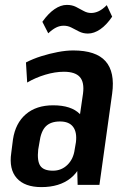

<svg xmlns="http://www.w3.org/2000/svg" viewBox="-20 -755 523 784"><path d="M292 -187 319 -373Q325 -419 306 -440.5Q287 -462 241 -462Q205 -462 165 -450Q125 -438 91 -418L86 -500Q115 -515 148.5 -525.5Q182 -536 216 -542.5Q250 -549 279 -549Q372 -549 411 -505Q450 -461 438 -373L386 0H297ZM149 9Q81 9 48.5 -27.5Q16 -64 26 -131L33 -186Q43 -252 85.5 -288.5Q128 -325 197 -325Q271 -325 306 -289.5Q341 -254 331 -187L323 -132Q314 -64 268.5 -27.5Q223 9 149 9ZM196 -58Q231 -58 255.5 -82Q280 -106 285 -145L290 -174Q295 -215 278.5 -237Q262 -259 225 -259Q187 -259 167 -239Q147 -219 141 -173L136 -144Q131 -98 144.5 -78Q158 -58 196 -58ZM153 -666Q177 -700 202.5 -717.5Q228 -735 253 -735Q274 -735 290 -727Q306 -719 321 -710.5Q336 -702 352 -702Q368 -702 383.5 -709.5Q399 -717 416 -734L438 -687Q415 -653 389.5 -635.5Q364 -618 339 -618Q319 -618 302.5 -626.5Q286 -635 271.5 -642.5Q257 -650 240 -650Q224 -650 209 -642.5Q194 -635 177 -619Z"/></svg>

Font: Pathway Extreme Condensed SemiBold
Style: Italic
Weight: 600
Width: 3
Italic angle: -8°
Version: Version 1.001;gftools[0.9.26]